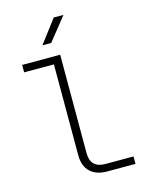

<svg xmlns="http://www.w3.org/2000/svg" viewBox="-137 -1036 874 1122"><g transform="rotate(-15 300.0 -475.0)"><path d="M370 0Q303 0 266.5 -35Q230 -70 230 -135V-685H50V-730H280V-135Q280 -45 370 -45H540V0ZM194 -810 300 -950H359L247 -810Z"/></g></svg>

Font: JetBrains Mono NL Thin
Style: Regular
Weight: 100
Monospace: yes
Designer: Philipp Nurullin, Konstantin Bulenkov
Foundry: JetBrains
Version: Version 2.305; ttfautohint (v1.8.4.7-5d5b)